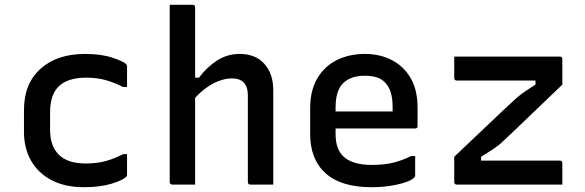

<svg xmlns="http://www.w3.org/2000/svg" viewBox="-20 -770 2440 801"><path d="M334 -545Q402 -545 448.5 -529.5Q495 -514 506 -503Q510 -498 510 -492V-407H494Q458 -425 422 -435.5Q386 -446 340 -446Q264 -446 226.5 -411Q189 -376 189 -302V-228Q189 -161 225 -125Q243 -107 270.5 -97.5Q298 -88 338 -88Q385 -88 421 -98Q457 -108 494 -127H510V-41Q510 -36 507 -33Q493 -18 445 -3.5Q397 11 330 11Q252 11 196 -18Q140 -47 110 -99Q80 -151 80 -220V-311Q80 -421 149 -483Q218 -545 334 -545Z M699 0Q688 0 688 -11V-750H783Q794 -750 794 -739V-446H810Q843 -490 885.5 -517.5Q928 -545 980 -545Q1046 -545 1083 -503.5Q1120 -462 1120 -394V0H1025Q1014 0 1014 -11V-372Q1014 -443 947 -443Q912 -443 872 -423Q832 -403 794 -362V0Z M1502 -545Q1565 -545 1614.5 -519.5Q1664 -494 1693 -444.5Q1722 -395 1722 -321V-244Q1722 -234 1711 -234H1380V-211Q1380 -149 1411 -119Q1448 -82 1531 -82Q1584 -82 1621.5 -91.5Q1659 -101 1695 -119H1712V-37Q1712 -33 1708 -29Q1697 -18 1670 -9Q1643 0 1606.5 5.5Q1570 11 1530 11Q1403 11 1338.5 -47Q1274 -105 1274 -211V-319Q1274 -393 1304 -443.5Q1334 -494 1385.5 -519.5Q1437 -545 1502 -545ZM1502 -454Q1443 -454 1411.5 -423Q1380 -392 1380 -321V-305H1618V-323Q1618 -395 1586 -426Q1572 -441 1551 -447.5Q1530 -454 1502 -454Z M1875 -534H2315Q2326 -534 2326 -523V-417Q2243 -338 2181.5 -278.5Q2120 -219 2066 -169Q2047 -154 2028.5 -142Q2010 -130 1987 -116V-100H2315Q2326 -100 2326 -89V0H1886Q1875 0 1875 -11V-116Q1961 -197 2022.5 -256Q2084 -315 2138 -364Q2156 -379 2174 -391Q2192 -403 2214 -417V-434H1886Q1875 -434 1875 -445Z"/></svg>

Font: Recursive Mn Lnr St Med
Style: Regular
Weight: 500
Monospace: yes
Version: Version 1.079;hotconv 1.0.112;makeotfexe 2.5.65598; ttfautoh